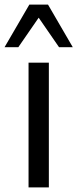

<svg xmlns="http://www.w3.org/2000/svg" viewBox="-39 -810 335 830"><path d="M84.4 -539.1H172.2V0H84.4ZM87.9 -790.2H168.5L275.6 -606H216.2L128.2 -733.5L40.2 -606H-19.3Z"/></svg>

Font: Min Sans VF VF
Style: Regular
Weight: 400
Designer: Jinseong-Kim, NotoSansCJK, Nunito
Foundry: Jinseong-Kim
Version: Version 1.420;Glyphs 3.1.2 (3151)